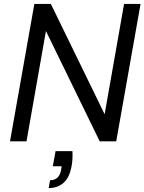

<svg xmlns="http://www.w3.org/2000/svg" viewBox="-20 -720 736 978"><path d="M31 0 155 -700H239L513 -138L612 -700H696L572 0H488L214 -562L115 0ZM228 238 235 198Q260 198 274 183.5Q288 169 292 141L294 127H249L263 50H349Q350 70 349 89Q348 108 345 124Q335 183 304.5 210.5Q274 238 228 238Z"/></svg>

Font: DM Sans 9pt
Style: Italic
Weight: 400
Italic angle: -10°
Designer: Colophon Foundry, Jonny Pinhorn
Foundry: Colophon Foundry
Version: Version 4.004